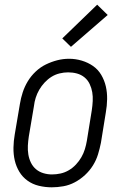

<svg xmlns="http://www.w3.org/2000/svg" viewBox="-20 -792 540 820"><path d="M201 8Q173 8 146 1.5Q119 -5 97.5 -20.5Q76 -36 62.5 -58.5Q49 -81 43 -107Q37 -133 37.5 -161.5Q38 -190 43 -218L65 -348Q69 -373 77 -397.5Q85 -422 98.5 -444.5Q112 -467 132 -486Q152 -505 175.5 -516.5Q199 -528 224 -534.5Q249 -541 275 -541Q303 -541 329.5 -533Q356 -525 377.5 -510Q399 -495 412.5 -472Q426 -449 432 -423Q438 -397 437.5 -368.5Q437 -340 432 -312L411 -182Q406 -157 398.5 -132.5Q391 -108 377 -85.5Q363 -63 343 -44.5Q323 -26 299.5 -13.5Q276 -1 250.5 3.5Q225 8 201 8ZM202 -47Q220 -47 238.5 -51Q257 -55 274 -65Q291 -75 304.5 -89.5Q318 -104 327.5 -120.5Q337 -137 342.5 -155Q348 -173 351 -191L372 -321Q375 -341 376 -360.5Q377 -380 374 -398Q371 -416 363 -433Q355 -450 341 -461.5Q327 -473 309 -478Q291 -483 271 -483Q253 -483 234.5 -478.5Q216 -474 200 -464Q184 -454 170.5 -439.5Q157 -425 147.5 -408.5Q138 -392 132.5 -374.5Q127 -357 125 -339L103 -209Q100 -189 99 -170Q98 -151 101 -132.5Q104 -114 112 -97.5Q120 -81 133.5 -69.5Q147 -58 165 -52.5Q183 -47 202 -47ZM283 -592 246 -628 395 -772 440 -728Z"/></svg>

Font: Iosevka Curly Slab LtObl
Style: Regular
Weight: 300
Italic angle: -9°
Monospace: yes
Designer: Belleve Invis
Foundry: Belleve Invis
Version: Version 11.0.0; ttfautohint (v1.8.3)